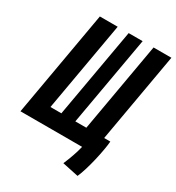

<svg xmlns="http://www.w3.org/2000/svg" viewBox="-199 -814 1003 1093"><g transform="rotate(30 302.0 -268.0)"><path d="M365.7 0H418C408.7 40.5 391.1 89.4 372.1 133.8L478 156.2C507.3 92.3 537.6 -46.4 542 -106.4H501.5L604.5 -693.4H487.3L384.3 -106.4H312L415.5 -693.4H323.7L220.2 -106.4H148.4L251.5 -693.4H134.3L12.7 0Z"/></g></svg>

Font: Cascadia Mono PL SemiBold
Style: Italic
Weight: 600
Italic angle: -10°
Monospace: yes
Designer: Aaron Bell
Foundry: Saja Typeworks
Version: Version 2404.023